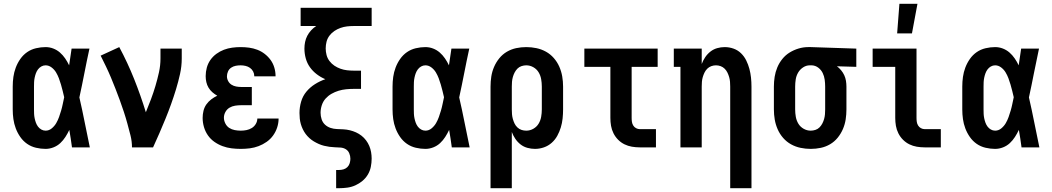

<svg xmlns="http://www.w3.org/2000/svg" viewBox="-20 -776 5540 1011"><path d="M220 8Q195 8 169.5 2Q144 -4 123 -18.5Q102 -33 87 -54.5Q72 -76 63 -100Q54 -124 50.5 -149Q47 -174 47 -200V-320Q47 -346 50.5 -371Q54 -396 63 -420Q72 -444 87 -465.5Q102 -487 123 -501.5Q144 -516 169.5 -522Q195 -528 220 -528Q241 -528 260.5 -520.5Q280 -513 295.5 -499.5Q311 -486 323 -468.5Q335 -451 344 -432Q347 -454 350.5 -476Q354 -498 357 -520H451Q437 -456 424.5 -391.5Q412 -327 398 -263Q413 -198 426 -132Q439 -66 453 0H359Q356 -23 352.5 -46Q349 -69 345 -92Q336 -73 324.5 -55Q313 -37 297.5 -22.5Q282 -8 261.5 0Q241 8 220 8ZM220 -88Q238 -88 252.5 -100Q267 -112 276 -127.5Q285 -143 291 -160Q297 -177 302 -194Q307 -211 310.5 -228.5Q314 -246 318 -264Q314 -281 310 -297.5Q306 -314 301 -331Q296 -348 290 -364Q284 -380 275 -395Q266 -410 251.5 -421Q237 -432 220 -432Q208 -432 197.5 -426Q187 -420 180 -410.5Q173 -401 169 -390Q165 -379 162.5 -367Q160 -355 159.5 -343.5Q159 -332 159 -320V-200Q159 -188 159.5 -176.5Q160 -165 162.5 -153Q165 -141 169 -130Q173 -119 180 -109.5Q187 -100 197.5 -94Q208 -88 220 -88Z M675 0Q675 -32 667 -63.5Q659 -95 650.5 -126Q642 -157 632 -187.5Q622 -218 611 -248Q600 -278 588.5 -307.5Q577 -337 564.5 -367Q552 -397 538 -426Q524 -455 510 -483L608 -528Q652 -446 686.5 -359.5Q721 -273 748 -185Q762 -219 775 -253.5Q788 -288 798.5 -323.5Q809 -359 817 -395Q825 -431 825 -468V-520H937V-468Q937 -427 928 -386.5Q919 -346 907 -306.5Q895 -267 881 -228Q867 -189 851.5 -151Q836 -113 819.5 -75Q803 -37 786 0Z M1248 8Q1223 8 1199 5Q1175 2 1152 -6.5Q1129 -15 1109 -29Q1089 -43 1075 -63Q1061 -83 1054 -107Q1047 -131 1047 -155Q1047 -174 1051.5 -192.5Q1056 -211 1066.5 -226Q1077 -241 1092 -252.5Q1107 -264 1124 -272Q1110 -280 1098 -290.5Q1086 -301 1078 -314.5Q1070 -328 1066.5 -343.5Q1063 -359 1063 -375Q1063 -398 1069 -420Q1075 -442 1088 -460.5Q1101 -479 1119.5 -492.5Q1138 -506 1159 -514Q1180 -522 1202.5 -525Q1225 -528 1247 -528Q1270 -528 1292 -525Q1314 -522 1335 -514Q1356 -506 1374 -492Q1392 -478 1405 -460Q1418 -442 1424.5 -420Q1431 -398 1431 -375V-374H1319V-375Q1319 -388 1313 -399.5Q1307 -411 1296.5 -418.5Q1286 -426 1273 -429Q1260 -432 1247 -432Q1234 -432 1221 -429.5Q1208 -427 1197 -419.5Q1186 -412 1180.5 -399.5Q1175 -387 1175 -374Q1175 -361 1181.5 -349Q1188 -337 1199 -330Q1210 -323 1223.5 -320.5Q1237 -318 1250 -318H1306V-222H1250Q1234 -222 1218 -219.5Q1202 -217 1188.5 -209Q1175 -201 1167 -186.5Q1159 -172 1159 -156Q1159 -141 1166.5 -126Q1174 -111 1187 -102.5Q1200 -94 1216 -91Q1232 -88 1248 -88Q1263 -88 1278 -91Q1293 -94 1306 -102Q1319 -110 1327 -123.5Q1335 -137 1335 -152H1447Q1447 -128 1439.5 -105Q1432 -82 1418 -62.5Q1404 -43 1384 -29Q1364 -15 1341.5 -6.5Q1319 2 1295.5 5Q1272 8 1248 8Z M1750 215V119H1766Q1778 119 1789.5 115.5Q1801 112 1809.5 103.5Q1818 95 1821.5 83Q1825 71 1825 60Q1825 45 1819 31Q1813 17 1800.5 9.5Q1788 2 1773 1Q1758 0 1743.5 -0.5Q1729 -1 1714.5 -3Q1700 -5 1686 -8.5Q1672 -12 1658.5 -18Q1645 -24 1632.5 -31.5Q1620 -39 1609 -49Q1598 -59 1589.5 -70.5Q1581 -82 1574.5 -95.5Q1568 -109 1564 -123Q1560 -137 1558.5 -151.5Q1557 -166 1557 -181Q1557 -211 1565.5 -240.5Q1574 -270 1593 -293Q1612 -316 1638 -332.5Q1664 -349 1693 -359Q1669 -369 1648 -385Q1627 -401 1612 -422Q1597 -443 1590 -468.5Q1583 -494 1583 -520Q1583 -538 1586.5 -555Q1590 -572 1598 -587.5Q1606 -603 1618 -616Q1630 -629 1645 -639H1563V-735H1937V-639H1843Q1825 -639 1807.5 -637Q1790 -635 1773 -629Q1756 -623 1741 -613Q1726 -603 1715 -588.5Q1704 -574 1699.5 -556.5Q1695 -539 1695 -521Q1695 -504 1699.5 -486.5Q1704 -469 1715 -454.5Q1726 -440 1741 -430Q1756 -420 1773 -414Q1790 -408 1807.5 -406Q1825 -404 1843 -404H1881V-308H1843Q1823 -308 1802.5 -306Q1782 -304 1762.5 -298Q1743 -292 1725.5 -282Q1708 -272 1694.5 -257Q1681 -242 1674.5 -222Q1668 -202 1668 -182Q1668 -165 1673.5 -148Q1679 -131 1691.5 -119.5Q1704 -108 1720.5 -102.5Q1737 -97 1754 -96.5Q1771 -96 1788.5 -95Q1806 -94 1822.5 -90Q1839 -86 1854.5 -79Q1870 -72 1883.5 -61.5Q1897 -51 1907.5 -37Q1918 -23 1924.5 -7.5Q1931 8 1934 25Q1937 42 1937 59Q1937 81 1932.5 103Q1928 125 1916.5 144Q1905 163 1888 177Q1871 191 1851 200Q1831 209 1809 212Q1787 215 1766 215Z M2220 8Q2195 8 2169.5 2Q2144 -4 2123 -18.5Q2102 -33 2087 -54.5Q2072 -76 2063 -100Q2054 -124 2050.5 -149Q2047 -174 2047 -200V-320Q2047 -346 2050.5 -371Q2054 -396 2063 -420Q2072 -444 2087 -465.5Q2102 -487 2123 -501.5Q2144 -516 2169.5 -522Q2195 -528 2220 -528Q2241 -528 2260.5 -520.5Q2280 -513 2295.5 -499.5Q2311 -486 2323 -468.5Q2335 -451 2344 -432Q2347 -454 2350.5 -476Q2354 -498 2357 -520H2451Q2437 -456 2424.5 -391.5Q2412 -327 2398 -263Q2413 -198 2426 -132Q2439 -66 2453 0H2359Q2356 -23 2352.5 -46Q2349 -69 2345 -92Q2336 -73 2324.5 -55Q2313 -37 2297.5 -22.5Q2282 -8 2261.5 0Q2241 8 2220 8ZM2220 -88Q2238 -88 2252.5 -100Q2267 -112 2276 -127.5Q2285 -143 2291 -160Q2297 -177 2302 -194Q2307 -211 2310.5 -228.5Q2314 -246 2318 -264Q2314 -281 2310 -297.5Q2306 -314 2301 -331Q2296 -348 2290 -364Q2284 -380 2275 -395Q2266 -410 2251.5 -421Q2237 -432 2220 -432Q2208 -432 2197.5 -426Q2187 -420 2180 -410.5Q2173 -401 2169 -390Q2165 -379 2162.5 -367Q2160 -355 2159.5 -343.5Q2159 -332 2159 -320V-200Q2159 -188 2159.5 -176.5Q2160 -165 2162.5 -153Q2165 -141 2169 -130Q2173 -119 2180 -109.5Q2187 -100 2197.5 -94Q2208 -88 2220 -88Z M2563 215V-320Q2563 -347 2567 -373Q2571 -399 2581.5 -423.5Q2592 -448 2609 -469Q2626 -490 2649 -503.5Q2672 -517 2698 -522.5Q2724 -528 2751 -528Q2778 -528 2804.5 -522.5Q2831 -517 2854.5 -504Q2878 -491 2896 -470.5Q2914 -450 2925 -425Q2936 -400 2940.5 -373.5Q2945 -347 2945 -320V-200Q2945 -176 2942.5 -152Q2940 -128 2933 -105Q2926 -82 2914.5 -61Q2903 -40 2885 -24Q2867 -8 2844 0Q2821 8 2797 8Q2777 8 2757 2.5Q2737 -3 2721 -15.5Q2705 -28 2693.5 -45Q2682 -62 2675 -81V215ZM2751 -88Q2771 -88 2788.5 -98Q2806 -108 2816 -124.5Q2826 -141 2829.5 -160.5Q2833 -180 2833 -200V-320Q2833 -340 2829.5 -359.5Q2826 -379 2816 -395.5Q2806 -412 2788.5 -422Q2771 -432 2751 -432Q2739 -432 2726.5 -428Q2714 -424 2705 -415Q2696 -406 2690 -394.5Q2684 -383 2680.5 -370.5Q2677 -358 2676 -345.5Q2675 -333 2675 -320V-200Q2675 -187 2676 -174.5Q2677 -162 2680.5 -149.5Q2684 -137 2689.5 -125.5Q2695 -114 2704.5 -105Q2714 -96 2726 -92Q2738 -88 2751 -88Z M3349 0Q3328 0 3307.5 -3.5Q3287 -7 3268.5 -16Q3250 -25 3235 -40Q3220 -55 3210.5 -74Q3201 -93 3197.5 -113.5Q3194 -134 3194 -155V-424H3057V-520H3443V-424H3306V-155Q3306 -144 3307.5 -134Q3309 -124 3314.5 -115Q3320 -106 3329.5 -101Q3339 -96 3349 -96H3434V0Z M3825 215V-320Q3825 -333 3824 -345.5Q3823 -358 3819.5 -370Q3816 -382 3810.5 -393.5Q3805 -405 3796 -414Q3787 -423 3775 -427.5Q3763 -432 3750 -432Q3737 -432 3725 -427.5Q3713 -423 3704 -414Q3695 -405 3689.5 -393.5Q3684 -382 3680.5 -370Q3677 -358 3676 -345.5Q3675 -333 3675 -320V0H3563V-424H3528V-520H3675V-439Q3682 -458 3693.5 -475Q3705 -492 3721 -504.5Q3737 -517 3756.5 -522.5Q3776 -528 3796 -528Q3820 -528 3842.5 -520Q3865 -512 3882 -495.5Q3899 -479 3909.5 -457.5Q3920 -436 3926 -413.5Q3932 -391 3934.5 -367.5Q3937 -344 3937 -320V215Z M4249 8Q4222 8 4195.5 2.5Q4169 -3 4145.5 -16Q4122 -29 4104 -49.5Q4086 -70 4075 -95Q4064 -120 4059.5 -146.5Q4055 -173 4055 -200V-320Q4055 -346 4059 -371.5Q4063 -397 4073 -421Q4083 -445 4099.5 -465.5Q4116 -486 4138 -499.5Q4160 -513 4185 -520.5Q4210 -528 4236 -528H4250L4489 -520V-424L4387 -427Q4399 -418 4409 -406Q4419 -394 4425.5 -380Q4432 -366 4434.5 -350.5Q4437 -335 4437 -320V-200Q4437 -173 4433 -147Q4429 -121 4418.5 -96.5Q4408 -72 4391 -51Q4374 -30 4351 -16.5Q4328 -3 4302 2.5Q4276 8 4249 8ZM4249 -88Q4261 -88 4273.5 -92Q4286 -96 4295 -105Q4304 -114 4310 -125.5Q4316 -137 4319.5 -149.5Q4323 -162 4324 -174.5Q4325 -187 4325 -200V-320Q4325 -338 4322.5 -356.5Q4320 -375 4312 -391.5Q4304 -408 4289 -419.5Q4274 -431 4255 -432H4244Q4225 -432 4208.5 -421Q4192 -410 4182.5 -393.5Q4173 -377 4170 -358Q4167 -339 4167 -320V-200Q4167 -180 4170.5 -160.5Q4174 -141 4184 -124.5Q4194 -108 4211.5 -98Q4229 -88 4249 -88Z M4849 0Q4828 0 4807.5 -3.5Q4787 -7 4768.5 -16Q4750 -25 4735 -40Q4720 -55 4710.5 -74Q4701 -93 4697.5 -113.5Q4694 -134 4694 -155V-424H4575V-520H4806V-155Q4806 -144 4807.5 -134Q4809 -124 4814.5 -115Q4820 -106 4829.5 -101Q4839 -96 4849 -96H4934V0ZM4704 -600 4716 -756H4811L4782 -600Z M5220 8Q5195 8 5169.5 2Q5144 -4 5123 -18.5Q5102 -33 5087 -54.5Q5072 -76 5063 -100Q5054 -124 5050.5 -149Q5047 -174 5047 -200V-320Q5047 -346 5050.5 -371Q5054 -396 5063 -420Q5072 -444 5087 -465.5Q5102 -487 5123 -501.5Q5144 -516 5169.5 -522Q5195 -528 5220 -528Q5241 -528 5260.5 -520.5Q5280 -513 5295.5 -499.5Q5311 -486 5323 -468.5Q5335 -451 5344 -432Q5347 -454 5350.5 -476Q5354 -498 5357 -520H5451Q5437 -456 5424.5 -391.5Q5412 -327 5398 -263Q5413 -198 5426 -132Q5439 -66 5453 0H5359Q5356 -23 5352.5 -46Q5349 -69 5345 -92Q5336 -73 5324.5 -55Q5313 -37 5297.5 -22.5Q5282 -8 5261.5 0Q5241 8 5220 8ZM5220 -88Q5238 -88 5252.5 -100Q5267 -112 5276 -127.5Q5285 -143 5291 -160Q5297 -177 5302 -194Q5307 -211 5310.5 -228.5Q5314 -246 5318 -264Q5314 -281 5310 -297.5Q5306 -314 5301 -331Q5296 -348 5290 -364Q5284 -380 5275 -395Q5266 -410 5251.5 -421Q5237 -432 5220 -432Q5208 -432 5197.5 -426Q5187 -420 5180 -410.5Q5173 -401 5169 -390Q5165 -379 5162.5 -367Q5160 -355 5159.5 -343.5Q5159 -332 5159 -320V-200Q5159 -188 5159.5 -176.5Q5160 -165 5162.5 -153Q5165 -141 5169 -130Q5173 -119 5180 -109.5Q5187 -100 5197.5 -94Q5208 -88 5220 -88Z"/></svg>

Font: Iosevka Curly Slab
Style: Bold
Weight: 700
Monospace: yes
Designer: Belleve Invis
Foundry: Belleve Invis
Version: Version 22.1.2; ttfautohint (v1.8.4)